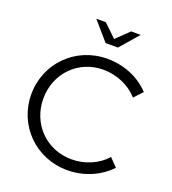

<svg xmlns="http://www.w3.org/2000/svg" viewBox="-163 -1038 1047 1170"><g transform="rotate(20 361.0 -453.0)"><path d="M321 -917H259L363 -797H443L547 -917H485L403 -838ZM407 11C513 11 612 -31 682 -104L632 -156C579 -96 496 -60 409 -60C246 -60 122 -186 122 -350C122 -514 245 -640 407 -640C493 -640 578 -604 633 -542L684 -596C616 -669 516 -711 407 -711C203 -711 44 -552 44 -350C44 -148 203 11 407 11Z"/></g></svg>

Font: Red Hat Display
Style: Regular
Weight: 400
Designer: Pentagram, MCKL
Foundry: Pentagram, MCKL
Version: Version 1.023